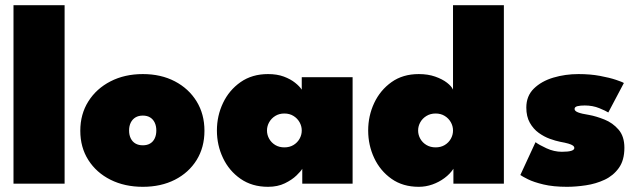

<svg xmlns="http://www.w3.org/2000/svg" viewBox="-20 -708 2458 740"><path d="M229 0H32V-688H229Z M530.5 12Q460.5 12 406 -15.2Q351.5 -42.5 320.5 -91.2Q289.5 -140 289.5 -204Q289.5 -268 320.5 -317.2Q351.5 -366.5 406 -394.5Q460.5 -422.5 530.5 -422.5Q600.5 -422.5 654 -394.5Q707.5 -366.5 737.8 -317.2Q768 -268 768 -204Q768 -140 737.8 -91.2Q707.5 -42.5 654 -15.2Q600.5 12 530.5 12ZM530.5 -148Q547 -148 558.5 -154.8Q570 -161.5 576.2 -174.5Q582.5 -187.5 582.5 -205Q582.5 -222.5 576.2 -235.5Q570 -248.5 558.5 -255.5Q547 -262.5 530.5 -262.5Q514 -262.5 502.2 -255.5Q490.5 -248.5 484 -235.5Q477.5 -222.5 477.5 -205Q477.5 -187.5 484 -174.5Q490.5 -161.5 502.2 -154.8Q514 -148 530.5 -148Z M1145 0V-57.5Q1140 -48.5 1122.8 -31.8Q1105.5 -15 1077.8 -1.5Q1050 12 1013 12Q951.5 12 907.2 -18.8Q863 -49.5 839.5 -99Q816 -148.5 816 -205Q816 -261.5 839.5 -311Q863 -360.5 907.2 -391.5Q951.5 -422.5 1013 -422.5Q1048 -422.5 1074 -412.8Q1100 -403 1117.2 -389.2Q1134.5 -375.5 1143 -362.5V-410.5H1339V0ZM1009 -205Q1009 -188 1017.5 -173Q1026 -158 1041 -149Q1056 -140 1076 -140Q1096 -140 1111 -149Q1126 -158 1134.5 -173Q1143 -188 1143 -205Q1143 -222 1134.5 -237Q1126 -252 1111 -261.2Q1096 -270.5 1076 -270.5Q1056 -270.5 1041 -261.2Q1026 -252 1017.5 -237Q1009 -222 1009 -205Z M1594 12Q1532.5 12 1489 -18.8Q1445.5 -49.5 1422.2 -99Q1399 -148.5 1399 -205Q1399 -261.5 1422.2 -311Q1445.5 -360.5 1489 -391.5Q1532.5 -422.5 1594 -422.5Q1629.5 -422.5 1657.2 -412.8Q1685 -403 1702.8 -389.2Q1720.5 -375.5 1726 -362.5V-688H1922V0H1727.5V-57.5Q1714.5 -37.5 1693.2 -21.8Q1672 -6 1646.5 3Q1621 12 1594 12ZM1659 -140Q1679 -140 1694 -149Q1709 -158 1717.5 -173Q1726 -188 1726 -205Q1726 -222 1717.5 -237Q1709 -252 1694 -261.2Q1679 -270.5 1659 -270.5Q1639 -270.5 1623.8 -261.2Q1608.5 -252 1600 -237Q1591.5 -222 1591.5 -205Q1591.5 -188 1600 -173Q1608.5 -158 1623.8 -149Q1639 -140 1659 -140Z M2209.5 -422.5Q2255 -422.5 2292.5 -415.5Q2330 -408.5 2354.5 -400.2Q2379 -392 2384.5 -388L2324.5 -274.5Q2315.5 -280.5 2290 -291Q2264.5 -301.5 2233.5 -301.5Q2216.5 -301.5 2205.5 -298.8Q2194.5 -296 2194.5 -288Q2194.5 -280 2208 -274.8Q2221.5 -269.5 2250.5 -265Q2278 -260 2309.8 -247.2Q2341.5 -234.5 2364 -208.5Q2386.5 -182.5 2386.5 -138.5Q2386.5 -90.5 2365.2 -60.8Q2344 -31 2310.2 -15.2Q2276.5 0.5 2238 6.2Q2199.5 12 2165.5 12Q2112.5 12 2074.8 3Q2037 -6 2015 -17Q1993 -28 1985.5 -33.5L2044 -160Q2057 -150 2086.2 -136.5Q2115.5 -123 2145.5 -123Q2170.5 -123 2182 -126.8Q2193.5 -130.5 2193.5 -137.5Q2193.5 -143 2188 -147Q2182.5 -151 2170.5 -154.5Q2158.5 -158 2139 -161.5Q2121.5 -165 2099.2 -173Q2077 -181 2056.2 -196Q2035.5 -211 2022 -235Q2008.5 -259 2008.5 -293.5Q2008.5 -338 2037.5 -366.5Q2066.5 -395 2112.5 -408.8Q2158.5 -422.5 2209.5 -422.5Z"/></svg>

Font: League Spartan Thin Black
Style: Regular
Weight: 900
Version: Version 2.002